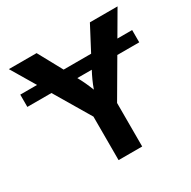

<svg xmlns="http://www.w3.org/2000/svg" viewBox="-161 -887 1042 1045"><g transform="rotate(-30 360.0 -364.0)"><path d="M711.4 -576.2V-499H573.7L441.9 -273.4V0H293.5V-273.4L159.7 -499H8.3V-576.2H113.8L23.9 -727.5H198.2L280.8 -576.2H453.6L533.2 -727.5H707L618.7 -576.2ZM413.1 -499H322.3Q335.9 -474.6 346.9 -450.9Q357.9 -427.2 368.7 -399.4Q378.9 -427.7 389.6 -451.4Q400.4 -475.1 413.1 -499Z"/></g></svg>

Font: Inter-Bold
Style: Bold
Weight: 700
Designer: Rasmus Andersson
Foundry: rsms
Version: Version 4.000;git-a52131595